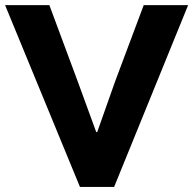

<svg xmlns="http://www.w3.org/2000/svg" viewBox="-24 -740 765 760"><path d="M292.5 0 -3.9 -719.7H171.4L283.2 -418.9L356.9 -217.3H360.8L432.1 -418.9L544.9 -719.7H720.7L427.7 0Z"/></svg>

Font: Reddit Sans ExtraBold
Style: Regular
Weight: 800
Designer: Stephen Hutchings
Foundry: Reddit
Version: Version 1.014; ttfautohint (v1.8.4.7-5d5b)